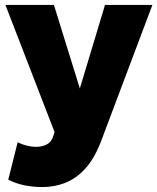

<svg xmlns="http://www.w3.org/2000/svg" viewBox="-20 -535 638 778"><path d="M152 223Q114.5 223 78.8 215.8Q43 208.5 13.5 193L51.5 41.5Q68 50 88 55Q108 60 126 60Q151 60 170 50Q189 40 196 16L201 0L2 -515H198.5L303.5 -176.5L405.5 -515H597.5L387 44Q360.5 110.5 324 149.8Q287.5 189 244 206Q200.5 223 152 223Z"/></svg>

Font: Geologica Thin Roman ExtraBold
Style: Regular
Weight: 800
Version: Version 1.010;gftools[0.9.28]